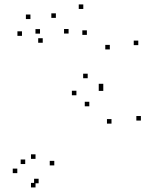

<svg xmlns="http://www.w3.org/2000/svg" viewBox="-20 -786 660 846"><path d="M600.8 -254.8V-274.8H580.8V-254.8ZM435.1 -396.8V-416.8H415.1V-396.8ZM435.1 -385.5V-405.5H415.1V-385.5ZM589.3 -587.1V-607.1H569.3V-587.1ZM347 -746.5V-766.5H327V-746.5ZM114.1 -702V-722H94.1V-702ZM76.8 -628V-648H56.8V-628ZM168.3 -597.6V-617.6H148.3V-597.6ZM362.8 -632.3V-652.3H342.8V-632.3ZM463.9 -568.2V-588.2H443.9V-568.2ZM366.4 -441.3V-461.3H346.4V-441.3ZM316.7 -366.2V-386.2H296.7V-366.2ZM373.5 -317.6V-337.6H353.5V-317.6ZM471.3 -241.3V-261.3H451.3V-241.3ZM136.5 -86V-106H116.5V-86ZM56.2 -23.1V-43.1H36.2V-23.1ZM136.5 39.9V19.9H116.5V39.9ZM219.2 -57.2V-77.2H199.2V-57.2ZM282.2 -638.2V-658.2H262.2V-638.2ZM226.2 -707.2V-727.2H206.2V-707.2ZM156.3 -637.8V-657.8H136.3V-637.8ZM91.1 -63.2V-83.2H71.1V-63.2ZM150.2 21.6V1.6H130.2V21.6Z"/></svg>

Font: Monaspace Radon Dots Var
Style: Regular
Weight: 400
Designer: Riley Cran and the Lettermatic Team
Version: Version 1.100 (Monaspace Radon Dots)